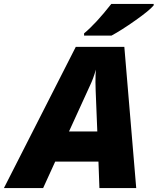

<svg xmlns="http://www.w3.org/2000/svg" viewBox="-79 -951 797 971"><path d="M346.2 -771V-782.2Q405.8 -831.5 483.9 -931.2H698.2V-923.8Q676.8 -897.9 605.5 -847.7Q534.2 -797.4 484.9 -771ZM139.2 0H-59.1L304.2 -713.9H549.8L609.9 0H423.8L418.9 -133.8H200.2ZM404.8 -493.2 403.8 -535.2Q403.8 -575.2 405.8 -599.1Q393.6 -554.7 376 -518.1L270 -286.1H413.1Z"/></svg>

Font: Open Sans Hebrew Extra Bold
Style: Italic
Weight: 800
Italic angle: -12°
Foundry: Ascender Corporation, Yanek Iontef
Version: Version 2.001;PS 002.001;hotconv 1.0.70;makeotf.lib2.5.58329